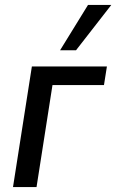

<svg xmlns="http://www.w3.org/2000/svg" viewBox="-20 -763 474 783"><path d="M33 0 110 -492H416L404 -416H194L129 0ZM225 -558 339 -743H434L290 -558Z"/></svg>

Font: Nunito Sans 10pt Condensed SemiBold
Style: Italic
Weight: 600
Width: 3
Italic angle: -9°
Designer: Vernon Adams
Foundry: Vernon Adams
Version: Version 3.101;gftools[0.9.27]